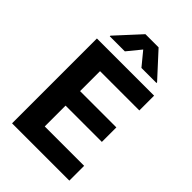

<svg xmlns="http://www.w3.org/2000/svg" viewBox="-276 -1059 1164 1164"><g transform="rotate(45 306.0 -477.0)"><path d="M63.3 0V-727.5H553.7V-600.8H216.8V-429.7H527.9V-305.3H216.8V-126.8H554.5V0ZM380.5 -792 309.2 -878.7 238.3 -792H109V-797.3L252.9 -953.9H365.8L509.4 -797.3V-792Z"/></g></svg>

Font: GitLab Sans
Style: Regular
Weight: 400
Designer: Rasmus Andersson
Foundry: Modifications by GitLab B.V., manufactured by rsms
Version: Version 4.000;git-c8fb6b7